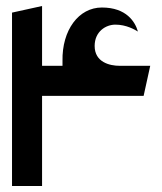

<svg xmlns="http://www.w3.org/2000/svg" viewBox="-20 -619 540 639"><path d="M120 -599 20 -577V0H120V-300H458L480 -400H378C345 -400 295 -412 295 -466C295 -514 332 -537 364 -537C401 -537 429 -520 439 -514C430 -546 401 -594 319 -594C242 -594 186 -519 188 -416V-400H120Z"/></svg>

Font: Reem Kufi
Style: Regular
Weight: 400
Designer: Khaled Hosny
Version: Version 0.007